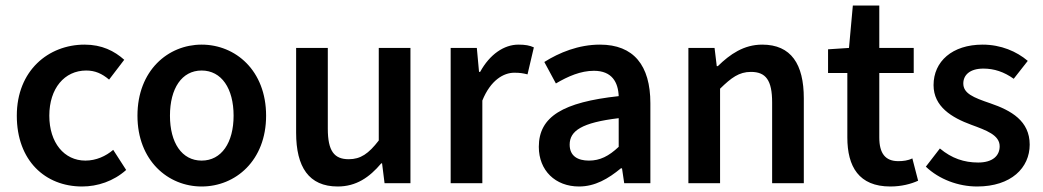

<svg xmlns="http://www.w3.org/2000/svg" viewBox="-20 -665 3788 697"><path d="M41 -245C41 -82 144 12 278 12C334 12 392 -7 438 -48L391 -121C364 -98 329 -82 290 -82C213 -82 159 -147 159 -245C159 -344 214 -409 293 -409C325 -409 350 -398 376 -376L431 -448C395 -480 350 -503 287 -503C156 -503 41 -409 41 -245Z M479 -245C479 -82 590 12 712 12C835 12 946 -82 946 -245C946 -409 835 -503 712 -503C590 -503 479 -409 479 -245ZM597 -245C597 -344 640 -409 712 -409C784 -409 828 -344 828 -245C828 -147 784 -82 712 -82C640 -82 597 -147 597 -245Z M1206 12C1273 12 1321 -21 1364 -72H1367L1376 0H1470V-491H1355V-155C1318 -107 1289 -87 1246 -87C1193 -87 1170 -117 1170 -198V-491H1055V-183C1055 -59 1101 12 1206 12Z M1616 -491V0H1731V-300C1761 -374 1808 -401 1847 -401C1868 -401 1879 -399 1895 -395L1918 -493C1903 -500 1887 -503 1862 -503C1810 -503 1758 -468 1723 -404H1719L1711 -491Z M1936 -132C1936 -46 1996 12 2082 12C2140 12 2188 -16 2234 -54H2238L2246 0H2341V-290C2341 -428 2280 -503 2158 -503C2080 -503 2010 -474 1956 -440L1998 -362C2042 -388 2088 -408 2136 -408C2202 -408 2224 -366 2226 -316C2024 -294 1936 -242 1936 -132ZM2226 -236V-132C2190 -98 2158 -82 2118 -82C2078 -82 2048 -98 2048 -140C2048 -190 2092 -220 2226 -236Z M2479 -491V0H2594V-343C2635 -383 2663 -404 2706 -404C2760 -404 2783 -374 2783 -293V0H2898V-308C2898 -432 2852 -503 2747 -503C2680 -503 2630 -468 2586 -425H2582L2574 -491Z M3056 -400V-166C3056 -60 3098 12 3212 12C3252 12 3287 3 3313 -9L3292 -90C3276 -82 3258 -80 3241 -80C3194 -80 3172 -108 3172 -166V-400H3297V-491H3172V-645H3076L3062 -491L2986 -486V-400Z M3341 -60C3389 -14 3459 12 3527 12C3651 12 3718 -56 3718 -140C3718 -226 3651 -264 3575 -290C3513 -311 3477 -326 3477 -362C3477 -392 3500 -416 3550 -416C3589 -416 3625 -404 3660 -379L3711 -444C3671 -478 3614 -503 3547 -503C3437 -503 3369 -442 3369 -356C3369 -278 3435 -238 3506 -212C3560 -192 3609 -175 3609 -134C3609 -100 3584 -75 3531 -75C3480 -75 3435 -90 3392 -126Z"/></svg>

Font: DAIFUKU Sans Semibold
Style: Regular
Weight: 600
Designer: Original font ‘Source Sans 3’ : Paul D. Hunt
Foundry: Daifuku
Version: Version 1.000